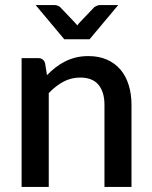

<svg xmlns="http://www.w3.org/2000/svg" viewBox="-20 -740 601 760"><path d="M166 -442.5Q182.5 -459.5 200.2 -473.2Q218 -487 238 -497Q258 -507 280.5 -512.5Q303 -518 329.5 -518Q371.5 -518 403.2 -504Q435 -490 456.8 -464.5Q478.5 -439 489.5 -403.2Q500.5 -367.5 500.5 -324.5V0H393.5V-324.5Q393.5 -376 369.8 -404.5Q346 -433 297.5 -433Q261.5 -433 230.8 -416.5Q200 -400 173 -371.5V0H65.5V-510H130.5Q152.5 -510 158.5 -489.5ZM448 -720 334.5 -584.5H234.5L121 -720H195.5Q202.5 -720 208.5 -717.5Q214.5 -715 218 -712L276 -651Q280.5 -646 286 -639.5Q288.5 -643 290.8 -645.8Q293 -648.5 295.5 -651L353.5 -712Q357.5 -714.5 363.5 -717.2Q369.5 -720 376 -720Z"/></svg>

Font: Lato 2
Style: Regular
Weight: 600
Designer: Lukasz Dziedzic with Adam Twardoch and Botio Nikoltchev
Foundry: tyPoland Lukasz Dziedzic
Version: Version 2.015; 2015-08-06; http://www.latofonts.com/